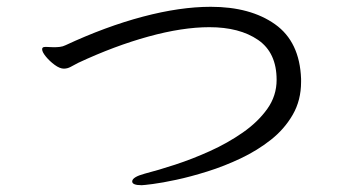

<svg xmlns="http://www.w3.org/2000/svg" viewBox="-20 -619 1040 565"><path d="M866 -378Q866 -324 841.5 -281.5Q817 -239 777 -207.5Q737 -176 688.5 -153Q640 -130 590.5 -114.5Q541 -99 499 -90Q457 -81 429.5 -77.5Q402 -74 397 -74Q369 -74 369 -85Q369 -98 406 -108Q445 -118 495.5 -134.5Q546 -151 598 -174.5Q650 -198 694.5 -229Q739 -260 766.5 -298.5Q794 -337 794 -384Q794 -464 739.5 -501.5Q685 -539 596 -539Q517 -539 417 -511.5Q317 -484 210 -434Q197 -427 187.5 -422Q178 -417 168 -417Q156 -417 141 -428Q126 -439 115 -452.5Q104 -466 104 -474Q104 -478 106 -479Q108 -481 115 -481Q120 -481 126 -480.5Q132 -480 139 -480Q147 -480 156 -481Q165 -482 173 -486Q291 -541 400.5 -570Q510 -599 600 -599Q717 -599 789.5 -547.5Q862 -496 866 -387Z"/></svg>

Font: Moon Stars Kai T
Style: Regular
Weight: 400
Designer: GuiWonder
Version: Version 1.101